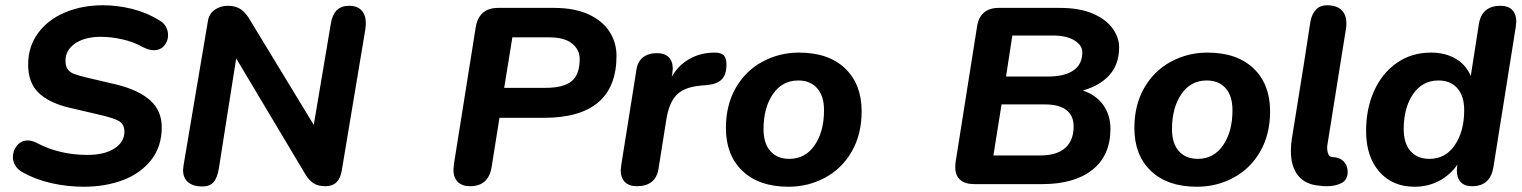

<svg xmlns="http://www.w3.org/2000/svg" viewBox="-20 -700 5788 730"><path d="M64 -46Q47 -56 38 -71Q29 -86 29 -103Q29 -128 45 -147Q61 -166 86 -166Q101 -166 119 -157Q205 -111 313 -111Q377 -111 415 -135.5Q453 -160 453 -199Q453 -227 433.5 -239Q414 -251 357 -264L246 -290Q168 -308 127.5 -346.5Q87 -385 87 -454Q87 -523 125 -574.5Q163 -626 228 -653Q293 -680 371 -680Q427 -680 483 -666Q539 -652 587 -622Q603 -613 611 -598Q619 -583 619 -566Q619 -543 604 -526Q589 -509 565 -509Q547 -509 523 -521Q490 -540 447 -550Q404 -560 363 -560Q303 -560 266 -535Q229 -510 229 -469Q229 -448 237.5 -436.5Q246 -425 261.5 -419Q277 -413 310 -405L421 -379Q507 -358 551 -318.5Q595 -279 595 -216Q595 -143 555 -92Q515 -41 448 -15.5Q381 10 299 10Q235 10 174 -4Q113 -18 64 -46Z M676 -54Q677 -63 678 -72L770 -617Q774 -647 796 -662.5Q818 -678 846 -678Q873 -678 891 -667.5Q909 -657 925 -633L1173 -225L1238 -611Q1249 -678 1307 -678Q1339 -678 1355 -660Q1371 -642 1371 -612Q1371 -604 1369 -588L1280 -55Q1271 8 1218 8Q1190 8 1172.5 -3Q1155 -14 1140 -39L878 -478L812 -59Q806 -23 791.5 -7Q777 9 749 9Q715 9 695.5 -7Q676 -23 676 -54Z M1704 -55Q1704 -61 1706 -77L1789 -598Q1802 -670 1874 -670H2086Q2164 -670 2217.5 -645.5Q2271 -621 2297.5 -579.5Q2324 -538 2324 -488Q2324 -252 2047 -252H1879L1849 -64Q1837 8 1767 8Q1737 8 1720.5 -8.5Q1704 -25 1704 -55ZM2184 -476Q2184 -511 2155 -534.5Q2126 -558 2068 -558H1928L1897 -366H2054Q2122 -366 2153 -391Q2184 -416 2184 -476Z M2340 -53Q2340 -58 2342 -72L2399 -430Q2403 -464 2423.5 -481Q2444 -498 2478 -498Q2507 -498 2522.5 -482.5Q2538 -467 2538 -438Q2538 -433 2536 -419L2534 -408Q2559 -452 2601.5 -476Q2644 -500 2697 -500Q2722 -500 2732 -489.5Q2742 -479 2742 -454Q2742 -417 2725 -399Q2708 -381 2672 -377L2640 -374Q2580 -368 2552 -338.5Q2524 -309 2514 -249L2484 -60Q2474 8 2401 8Q2372 8 2356 -8Q2340 -24 2340 -53Z M2740 -213Q2740 -301 2777.5 -366Q2815 -431 2879 -465.5Q2943 -500 3018 -500Q3130 -500 3193 -440Q3256 -380 3256 -277Q3256 -189 3218.5 -124Q3181 -59 3117 -24.5Q3053 10 2978 10Q2866 10 2803 -50Q2740 -110 2740 -213ZM3113 -281Q3113 -335 3087 -364.5Q3061 -394 3015 -394Q2954 -394 2918.5 -342Q2883 -290 2883 -209Q2883 -155 2909 -125.5Q2935 -96 2981 -96Q3042 -96 3077.5 -148Q3113 -200 3113 -281Z M3612 -64Q3612 -76 3613 -82L3695 -600Q3700 -634 3721 -652Q3742 -670 3777 -670H4009Q4085 -670 4135.5 -648Q4186 -626 4210.5 -591.5Q4235 -557 4235 -520Q4235 -456 4198.5 -415Q4162 -374 4097 -356Q4147 -339 4174.5 -301Q4202 -263 4202 -210Q4202 -109 4133.5 -54.5Q4065 0 3943 0H3684Q3649 0 3630.5 -16.5Q3612 -33 3612 -64ZM4062 -219Q4062 -261 4034 -282Q4006 -303 3953 -303H3788L3757 -109H3935Q3998 -109 4030 -137.5Q4062 -166 4062 -219ZM4095 -502Q4095 -528 4065 -546.5Q4035 -565 3982 -565H3829L3805 -409H3964Q4027 -409 4061 -432Q4095 -455 4095 -502Z M4293 -213Q4293 -301 4330.5 -366Q4368 -431 4432 -465.5Q4496 -500 4571 -500Q4683 -500 4746 -440Q4809 -380 4809 -277Q4809 -189 4771.5 -124Q4734 -59 4670 -24.5Q4606 10 4531 10Q4419 10 4356 -50Q4293 -110 4293 -213ZM4666 -281Q4666 -335 4640 -364.5Q4614 -394 4568 -394Q4507 -394 4471.5 -342Q4436 -290 4436 -209Q4436 -155 4462 -125.5Q4488 -96 4534 -96Q4595 -96 4630.5 -148Q4666 -200 4666 -281Z M5025 8Q5009 8 4997 6Q4943 2 4915.5 -32.5Q4888 -67 4888 -126Q4888 -151 4892 -174L4936 -448L4962 -616Q4967 -646 4983 -663Q4999 -680 5025 -680Q5062 -680 5080.5 -662Q5099 -644 5099 -612Q5099 -600 5098 -594L5027 -150Q5026 -146 5026 -138Q5026 -124 5030.5 -114Q5035 -104 5044 -103Q5074 -102 5089 -86Q5104 -70 5104 -47Q5104 -16 5080.5 -4Q5057 8 5025 8Z M5174 -202Q5174 -287 5204.5 -354.5Q5235 -422 5291 -461Q5347 -500 5421 -500Q5474 -500 5513.5 -477.5Q5553 -455 5572 -411L5603 -610Q5615 -678 5685 -678Q5714 -678 5729.5 -662.5Q5745 -647 5745 -617Q5744 -607 5743 -597L5658 -64Q5646 8 5577 8Q5549 8 5534 -7.5Q5519 -23 5519 -52Q5519 -58 5521 -74Q5493 -34 5451 -12Q5409 10 5358 10Q5274 10 5224 -47.5Q5174 -105 5174 -202ZM5547 -281Q5547 -335 5521 -364.5Q5495 -394 5449 -394Q5388 -394 5352.5 -342Q5317 -290 5317 -209Q5317 -155 5343 -125.5Q5369 -96 5415 -96Q5476 -96 5511.5 -148.5Q5547 -201 5547 -281Z"/></svg>

Font: SN Pro Bold
Style: Bold Italic
Weight: 700
Italic angle: -9°
Designer: Tobias Whetton
Foundry: Supernotes
Version: Version 1.003